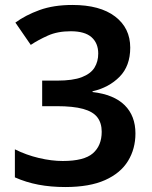

<svg xmlns="http://www.w3.org/2000/svg" viewBox="-20 -744 612 774"><path d="M505 -552Q505 -478 462 -434.5Q419 -391 353 -376V-373Q439 -363 482.5 -320Q526 -277 526 -206Q526 -144 496 -95Q466 -46 403.5 -18Q341 10 243 10Q185 10 135 0.5Q85 -9 40 -29V-142Q86 -119 137 -107Q188 -95 233 -95Q319 -95 354.5 -126Q390 -157 390 -213Q390 -248 372.5 -271Q355 -294 315 -305Q275 -316 209 -316H150V-419H210Q274 -419 310 -433Q346 -447 361 -471.5Q376 -496 376 -528Q376 -570 349 -594Q322 -618 265 -618Q212 -618 173 -600.5Q134 -583 104 -563L42 -653Q83 -683 139.5 -703.5Q196 -724 272 -724Q383 -724 444 -677.5Q505 -631 505 -552Z"/></svg>

Font: Noto Sans Adlam Unjoined SemiBold
Style: Regular
Weight: 600
Version: Version 3.001